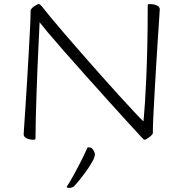

<svg xmlns="http://www.w3.org/2000/svg" viewBox="-20 -672 890 941"><path d="M144 13Q133 13 121.5 10Q110 7 103 1Q96 -5 96 -14Q96 -17 98.5 -54.5Q101 -92 105 -151Q109 -210 113 -279.5Q117 -349 121 -416.5Q125 -484 127.5 -538.5Q130 -593 130 -621Q130 -624 134.5 -629.5Q139 -635 146 -640Q153 -645 159.5 -648.5Q166 -652 170 -652Q173 -652 177.5 -648.5Q182 -645 185 -641Q197 -625 226 -590Q255 -555 294.5 -509Q334 -463 380 -410.5Q426 -358 472 -306Q518 -254 560 -208Q602 -162 634 -127.5Q666 -93 683 -77Q683 -78 685.5 -103.5Q688 -129 691 -176.5Q694 -224 697 -292.5Q700 -361 702 -448.5Q704 -536 704 -642Q704 -649 705.5 -650.5Q707 -652 714 -652Q726 -652 737 -649.5Q748 -647 755.5 -641Q763 -635 763 -626Q763 -623 760.5 -585.5Q758 -548 754 -488.5Q750 -429 746 -360Q742 -291 738 -223.5Q734 -156 731.5 -101.5Q729 -47 729 -19Q729 -16 724 -10.5Q719 -5 711.5 0.5Q704 6 698 9.5Q692 13 689 13Q686 13 682 9Q678 5 674 1Q645 -30 599.5 -80Q554 -130 500 -190Q446 -250 392 -310.5Q338 -371 291 -424.5Q244 -478 213 -515Q182 -552 174 -563Q174 -558 172.5 -526Q171 -494 168.5 -444Q166 -394 163.5 -334Q161 -274 159 -212Q157 -150 155.5 -94Q154 -38 154 3Q154 9 152 11Q150 13 144 13ZM318 249Q314 249 310.5 247.5Q307 246 307 244Q307 242 318 226Q324 217 340 188Q356 159 374.5 123Q393 87 406 57Q408 52 409 51Q410 50 413 50Q418 50 421.5 51Q425 52 428.5 54Q432 56 434 59Q439 65 442 72Q445 79 445 85Q445 97 434.5 116.5Q424 136 408 159Q392 182 375 203.5Q358 225 344 240Q340 244 333 246.5Q326 249 318 249Z"/></svg>

Font: Briem Hand Thin
Style: Regular
Weight: 100
Designer: Gunnlaugur SE Briem, Eben Sorkin
Foundry: Sorkin Type Co.
Version: Version 1.003